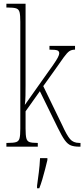

<svg xmlns="http://www.w3.org/2000/svg" viewBox="-20 -780 448 1021"><path d="M14 0V-20H21Q52 -20 66 -24.5Q80 -29 84 -45Q88 -61 88 -96V-664Q88 -699 84 -715Q80 -731 66 -735.5Q52 -740 21 -740H14V-760H116V-373Q116 -355 116 -327.5Q116 -300 115.5 -272Q115 -244 112 -222L211 -362Q244 -408 262.5 -434.5Q281 -461 288 -475Q295 -489 295 -496Q295 -508 285 -512Q275 -516 243 -516V-536H379V-516Q361 -516 349 -508Q337 -500 319.5 -476Q302 -452 268 -403L210 -322L311 -114Q335 -61 352.5 -40.5Q370 -20 401 -20H408V0H402Q375 0 357.5 -6.5Q340 -13 324.5 -34.5Q309 -56 287 -101L192 -295L116 -188V-96Q116 -61 120 -45Q124 -29 137 -24.5Q150 -20 178 -20H181V0ZM177 208Q182 171 186.5 136Q191 101 193 61H232V71Q227 92 220 119.5Q213 147 205 174Q197 201 189 221H177Z"/></svg>

Font: Noto Serif Thai ExtraCondensed Thin
Style: Regular
Weight: 100
Width: 2
Designer: Monotype Design Team
Foundry: Monotype Imaging Inc.
Version: Version 2.001; ttfautohint (v1.8.4.7-5d5b)